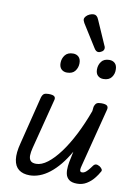

<svg xmlns="http://www.w3.org/2000/svg" viewBox="-112 -1134 869 1220"><g transform="rotate(10 322.5 -524.0)"><path d="M167 15Q123 15 96.5 -5.5Q70 -26 64 -68.5Q58 -111 75 -175L152 -484Q158 -503 167.5 -509Q177 -515 197 -515Q226 -515 235 -506Q244 -497 238 -479L156 -159Q149 -132 148.5 -110.5Q148 -89 158.5 -76.5Q169 -64 195 -64Q230 -64 268.5 -93.5Q307 -123 346 -175.5Q385 -228 421.5 -299.5Q458 -371 489 -456L492 -484Q498 -503 507.5 -509Q517 -515 537 -515Q566 -515 575 -506Q584 -497 579 -479L483 -104Q478 -86 478 -76.5Q478 -67 482 -64Q486 -61 492 -61Q502 -61 511 -67Q520 -73 530.5 -85Q541 -97 553 -114Q561 -125 571 -126Q581 -127 595 -119Q608 -110 612 -101.5Q616 -93 609 -84Q599 -65 580 -41.5Q561 -18 534 -1.5Q507 15 473 15Q438 15 420.5 1Q403 -13 398.5 -35.5Q394 -58 397 -85Q400 -112 406 -137L415 -181Q387 -132 357 -95.5Q327 -59 295 -34Q263 -9 230.5 3Q198 15 167 15ZM287 -669Q265 -669 251 -682.5Q237 -696 237 -722Q237 -751 254 -773Q271 -795 306 -795Q328 -795 342 -781.5Q356 -768 356 -741Q356 -713 339.5 -691Q323 -669 287 -669ZM522 -669Q500 -669 486 -682.5Q472 -696 472 -722Q472 -751 488.5 -773Q505 -795 540 -795Q562 -795 576 -781.5Q590 -768 590 -741Q591 -713 574.5 -691Q558 -669 522 -669ZM460 -832Q454 -832 447 -836.5Q440 -841 433 -853L342 -998Q339 -1005 336.5 -1010Q334 -1015 334 -1021Q334 -1031 343 -1041Q352 -1051 365.5 -1057Q379 -1063 392 -1063Q413 -1063 424 -1035L492 -880Q495 -875 496 -871Q497 -867 497 -863Q497 -849 484.5 -840.5Q472 -832 460 -832Z"/></g></svg>

Font: Playwrite IS
Style: Regular
Weight: 400
Designer: Veronika Burian, José Scaglione
Foundry: TypeTogether
Version: Version 1.002